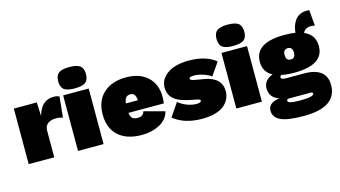

<svg xmlns="http://www.w3.org/2000/svg" viewBox="-99 -1089 2954 1669"><g transform="rotate(-15 1378.0 -254.5)"><path d="M39.1 0V-500H246.1L251 -375Q287.1 -509.8 397.9 -509.8Q433.6 -509.8 450.2 -498L431.2 -313Q405.8 -323.2 368.2 -323.2Q322.3 -323.2 295.7 -302Q269 -280.8 269 -240.2V0Z M694.3 -554Q666 -532.2 597.7 -532.2Q529.3 -532.2 501 -554Q472.7 -575.7 472.7 -627.9Q472.7 -680.2 501.2 -702.1Q529.8 -724.1 597.7 -724.1Q665.5 -724.1 694.1 -702.1Q722.7 -680.2 722.7 -627.9Q722.7 -575.7 694.3 -554ZM712.9 -500V0H482.9V-500Z M1057.6 9.8Q921.4 9.8 846.4 -58.1Q771.5 -126 771.5 -250Q771.5 -372.6 846.7 -441.2Q921.9 -509.8 1048.3 -509.8Q1173.8 -509.8 1244.1 -443.6Q1314.5 -377.4 1314.5 -266.1Q1314.5 -228 1309.6 -206.1H991.7Q996.6 -169.4 1012.7 -156.2Q1028.8 -143.1 1060.5 -143.1Q1109.9 -143.1 1120.6 -186L1305.7 -136.2Q1297.4 -100.1 1273.2 -71.8Q1249 -43.5 1214.8 -25.9Q1180.7 -8.3 1140.6 0.7Q1100.6 9.8 1057.6 9.8ZM1049.3 -357.9Q1022.9 -357.9 1009.5 -342.8Q996.1 -327.6 991.7 -291H1099.6Q1096.7 -325.2 1085 -341.6Q1073.2 -357.9 1049.3 -357.9Z M1600.1 9.8Q1440.4 9.8 1342.3 -69.8L1423.8 -189Q1452.6 -163.6 1496.6 -145.8Q1540.5 -127.9 1583 -127.9Q1627 -127.9 1627 -146Q1627 -153.3 1619.1 -157.5Q1611.3 -161.6 1586.9 -166L1551.3 -172.9Q1443.4 -193.4 1397.7 -232.2Q1352.1 -271 1352.1 -337.9Q1352.1 -363.3 1361.1 -387.2Q1370.1 -411.1 1390.6 -433.6Q1411.1 -456.1 1440.9 -472.9Q1470.7 -489.7 1515.9 -499.8Q1561 -509.8 1616.2 -509.8Q1692.9 -509.8 1755.1 -490.5Q1817.4 -471.2 1856.9 -437L1777.8 -323.2Q1749.5 -344.7 1706.5 -358.4Q1663.6 -372.1 1627 -372.1Q1582 -372.1 1582 -356Q1582 -348.1 1592.5 -342.5Q1603 -336.9 1630.9 -332L1702.1 -319.8Q1781.2 -306.6 1819.6 -268.6Q1857.9 -230.5 1857.9 -171.9Q1857.9 -133.8 1843 -101.8Q1828.1 -69.8 1798.1 -44.4Q1768.1 -19 1717.3 -4.6Q1666.5 9.8 1600.1 9.8Z M2119.1 -554Q2090.8 -532.2 2022.5 -532.2Q1954.1 -532.2 1925.8 -554Q1897.5 -575.7 1897.5 -627.9Q1897.5 -680.2 1926 -702.1Q1954.6 -724.1 2022.5 -724.1Q2090.3 -724.1 2118.9 -702.1Q2147.5 -680.2 2147.5 -627.9Q2147.5 -575.7 2119.1 -554ZM2137.7 -500V0H1907.7V-500Z M2557.1 -142.1Q2654.3 -142.1 2705.3 -102.8Q2756.3 -63.5 2756.3 14.2Q2756.3 214.8 2458.5 214.8Q2314.5 214.8 2252 185.8Q2189.5 156.7 2189.5 95.2Q2189.5 24.9 2291.5 11.2Q2206.1 -17.1 2206.1 -101.1Q2206.1 -138.2 2228.3 -165Q2250.5 -191.9 2289.1 -205.1Q2209.5 -245.1 2209.5 -338.9Q2209.5 -509.8 2475.1 -509.8Q2533.7 -509.8 2574.2 -502.9Q2577.1 -534.2 2585.9 -561.3Q2594.7 -588.4 2611.3 -612.1Q2627.9 -635.7 2655.3 -649.4Q2682.6 -663.1 2718.3 -663.1Q2733.4 -663.1 2741.2 -662.1L2753.4 -520Q2735.8 -523.9 2718.3 -523.9Q2664.6 -523.9 2646.5 -481.9Q2741.2 -441.4 2741.2 -338.9Q2741.2 -169.9 2475.1 -169.9Q2410.6 -169.9 2362.3 -180.2Q2348.1 -174.3 2348.1 -163.1Q2348.1 -142.1 2389.2 -142.1ZM2433.1 -339.8Q2433.1 -289.1 2475.1 -289.1Q2517.1 -289.1 2517.1 -339.8Q2517.1 -391.1 2475.1 -391.1Q2433.1 -391.1 2433.1 -339.8ZM2461.4 76.2Q2586.4 76.2 2586.4 46.9Q2586.4 34.2 2567.4 34.2H2372.1Q2352.1 34.2 2352.1 50.8Q2352.1 76.2 2461.4 76.2Z"/></g></svg>

Font: Work Sans Black
Style: Regular
Weight: 900
Designer: Wei Huang
Foundry: Wei Huang
Version: Version 2.012